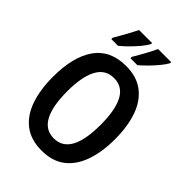

<svg xmlns="http://www.w3.org/2000/svg" viewBox="-269 -1053 1179 1179"><g transform="rotate(45 320.5 -463.5)"><path d="M591 -358Q591 -248 562 -165Q533 -82 473.5 -36Q414 10 321 10Q227 10 167 -36.5Q107 -83 78.5 -166.5Q50 -250 50 -359Q50 -535 117.5 -630Q185 -725 321 -725Q414 -725 474 -679Q534 -633 562.5 -550.5Q591 -468 591 -358ZM175 -358Q175 -230 211 -163Q247 -96 321 -96Q466 -96 466 -358Q466 -487 430.5 -553.5Q395 -620 321 -620Q247 -620 211 -553Q175 -486 175 -358ZM500 -928Q490 -908 466.5 -879.5Q443 -851 415.5 -823Q388 -795 366 -777H306V-789Q329 -827 352 -869.5Q375 -912 386 -937H500ZM334 -928Q323 -907 300.5 -879.5Q278 -852 250.5 -824.5Q223 -797 198 -777H140V-789Q163 -828 186 -870Q209 -912 221 -937H334Z"/></g></svg>

Font: Noto Sans Ethiopic Condensed SemiBold
Style: Regular
Weight: 600
Width: 3
Designer: Monotype Design Team
Foundry: Monotype Imaging Inc.
Version: Version 2.102; ttfautohint (v1.8.4.7-5d5b)